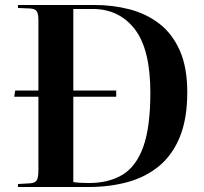

<svg xmlns="http://www.w3.org/2000/svg" viewBox="-20 -750 818 770"><path d="M52 0V-12L103 -15Q122 -17 128 -28Q134 -39 134 -68V-362H37L41 -387H134V-670Q134 -694 127.5 -704.5Q121 -715 100 -716L52 -718V-730H359Q433 -730 500 -712.5Q567 -695 619 -655Q671 -615 701 -547.5Q731 -480 731 -380Q731 -274 701.5 -201.5Q672 -129 618.5 -84.5Q565 -40 492.5 -20Q420 0 334 0ZM336 -16Q416 -16 471 -49Q526 -82 554.5 -161Q583 -240 583 -378Q583 -552 520.5 -633Q458 -714 351 -714H274V-387H446V-362H274V-20Q296 -16 336 -16Z"/></svg>

Font: Literata 72pt SemiBold
Style: Regular
Weight: 600
Designer: Latin by Veronika Burian and Jose Scaglione. Greek by Irene Vlachou. Cyrillic by Vera Evstafieva.
Foundry: TypeTogether
Version: Version 3.002